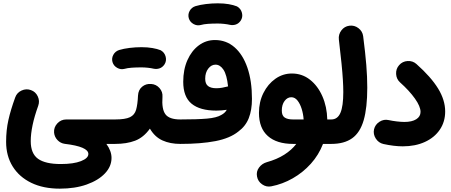

<svg xmlns="http://www.w3.org/2000/svg" viewBox="-20 -821 2738 1165"><path d="M17.1 39.6Q17.1 -31.2 31 -93Q44.9 -154.8 72.3 -230Q82.5 -258.8 110.8 -271.7Q139.2 -284.7 167.5 -274.4Q196.3 -264.2 209.2 -236.1Q222.2 -208 211.9 -179.2Q166.5 -53.2 166.5 35.6Q166.5 110.8 210.9 142.6Q255.4 174.3 348.6 174.3Q426.3 174.3 471.2 156.7Q516.1 139.2 516.1 113.3Q516.1 68.8 373 51.8Q347.2 48.3 328.9 29.1Q310.5 9.8 308.1 -16.6Q305.7 -48.3 327.9 -72.3Q350.1 -96.2 382.3 -96.2H678.7Q709.5 -96.2 731 -74.5Q752.4 -52.7 752.4 -22Q752.4 8.3 731 30.3Q709.5 52.2 678.7 52.2H625.5Q656.7 95.2 656.7 137.2Q656.7 189 616.7 231.2Q576.7 273.4 505.9 298.6Q435.1 323.7 342.8 323.7Q242.7 323.7 169.7 288.3Q96.7 252.9 56.9 189Q17.1 125 17.1 39.6Z M604 -22Q604 -52.7 626.2 -74.5Q648.4 -96.2 678.7 -96.2Q740.2 -96.2 768.6 -109.9Q796.9 -123.5 805.9 -155.3Q814.9 -187 817.4 -241.2Q819.3 -275.9 842.5 -294.9Q865.7 -314 897 -311.5Q927.7 -309.6 948 -286.4Q968.3 -263.2 965.8 -232.9Q960.4 -158.7 983.9 -127.4Q1007.3 -96.2 1074.2 -96.2H1074.7Q1105.5 -96.2 1127 -74.5Q1148.4 -52.7 1148.4 -22Q1148.4 8.3 1127 30.3Q1105.5 52.2 1074.7 52.2H1074.2Q1012.2 52.2 965.6 31Q918.9 9.8 889.6 -40.5Q851.1 13.2 799.8 32.7Q748.5 52.2 678.7 52.2Q648.4 52.2 626.2 30.3Q604 8.3 604 -22ZM662.6 -444.3Q656.2 -467.3 667.7 -488.5Q679.2 -509.8 703.1 -517.6Q730.5 -525.9 766.6 -530.3Q802.7 -534.7 838.4 -534.7Q875.5 -534.7 905 -529.5Q934.6 -524.4 955.1 -516.1Q979 -502.4 985.4 -476.3Q991.7 -450.2 977.1 -428.7Q964.8 -411.6 947.5 -406Q930.2 -400.4 911.6 -404.3Q897.5 -407.7 877.2 -409.9Q856.9 -412.1 838.4 -412.1Q805.7 -412.1 779.1 -410.2Q752.4 -408.2 735.8 -403.3Q712.9 -397 691.2 -409.2Q669.4 -421.4 662.6 -444.3Z M1000.5 -22Q1000.5 -52.7 1022.5 -74.5Q1044.4 -96.2 1074.7 -96.2Q1176.8 -96.2 1235.6 -101.3Q1294.4 -106.4 1322.8 -123.5Q1345.7 -135.7 1356 -154.8Q1323.7 -149.9 1292.5 -149.9Q1193.4 -149.9 1142.6 -191.7Q1091.8 -233.4 1091.8 -324.7Q1091.8 -398.9 1117.2 -456.1Q1142.6 -513.2 1186.3 -545.7Q1230 -578.1 1284.2 -578.1Q1352.5 -578.1 1403.1 -534.2Q1453.6 -490.2 1481.2 -410.2Q1508.8 -330.1 1508.8 -221.2Q1508.8 -153.3 1489.5 -104.2Q1470.2 -55.2 1426.3 -22.9Q1375.5 18.1 1287.4 35.2Q1199.2 52.2 1074.7 52.2Q1044.4 52.2 1022.5 30.3Q1000.5 8.3 1000.5 -22ZM1225.1 -343.3Q1225.1 -312.5 1242.2 -299.1Q1259.3 -285.6 1293 -285.6Q1310.5 -285.6 1327.9 -288.8Q1345.2 -292 1359.9 -295.9Q1361.8 -296.4 1363.8 -296.9Q1356.4 -366.7 1336.2 -397.7Q1315.9 -428.7 1287.6 -428.7Q1262.2 -428.7 1243.7 -404.8Q1225.1 -380.9 1225.1 -343.3ZM1125.5 -710.4Q1119.1 -733.4 1130.6 -754.6Q1142.1 -775.9 1166 -783.7Q1193.4 -792 1229.5 -796.4Q1265.6 -800.8 1301.3 -800.8Q1338.4 -800.8 1367.9 -795.7Q1397.5 -790.5 1418 -782.2Q1441.9 -768.6 1448.2 -742.4Q1454.6 -716.3 1439.9 -694.8Q1427.7 -677.7 1410.4 -672.1Q1393.1 -666.5 1374.5 -670.4Q1360.4 -673.8 1340.1 -676Q1319.8 -678.2 1301.3 -678.2Q1268.6 -678.2 1241.9 -676.3Q1215.3 -674.3 1198.7 -669.4Q1175.8 -663.1 1154.1 -675.3Q1132.3 -687.5 1125.5 -710.4Z M1758.3 52.2Q1659.2 52.2 1605.2 4.4Q1551.3 -43.5 1551.3 -136.2Q1551.3 -202.6 1578.4 -256.8Q1605.5 -311 1650.9 -343Q1696.3 -375 1751 -375Q1813 -375 1860.6 -337.6Q1908.2 -300.3 1936 -237.1Q1963.9 -173.8 1965.8 -96.2H1990.2Q2021 -96.2 2042.5 -74.5Q2064 -52.7 2064 -22Q2064 8.3 2042.5 30.3Q2021 52.2 1990.2 52.2H1939.9Q1914.1 119.1 1866.2 172.4Q1818.4 225.6 1756.3 261Q1694.3 296.4 1626 309.6Q1596.2 315.4 1570.6 297.6Q1544.9 279.8 1539.6 250Q1533.7 219.7 1551.8 195.6Q1569.8 171.4 1598.6 163.1Q1660.2 146 1705.1 117.4Q1750 88.9 1777.8 52.2ZM1757.3 -96.2H1822.3Q1820.3 -128.4 1810.8 -159.4Q1801.3 -190.4 1785.4 -210.7Q1769.5 -231 1747.6 -231Q1723.6 -231 1706.8 -208.5Q1689.9 -186 1689.9 -149.9Q1689.9 -119.6 1707.3 -107.9Q1724.6 -96.2 1757.3 -96.2Z M1916 -22Q1916 -52.7 1938 -74.5Q1960 -96.2 1990.2 -96.2Q2028.3 -96.2 2045.7 -136.5Q2063 -176.8 2063 -262.2Q2063 -295.4 2060.5 -336.4Q2058.1 -377.4 2052.2 -436.3Q2046.4 -495.1 2036.1 -581.5Q2032.7 -611.8 2051.3 -636.5Q2069.8 -661.1 2100.1 -665Q2130.4 -668.9 2155 -650.1Q2179.7 -631.3 2183.6 -601.1Q2196.8 -498.5 2202.6 -426.5Q2208.5 -354.5 2208.5 -289.1Q2208.5 -167 2186.8 -91.8Q2165 -16.6 2116.9 17.8Q2068.8 52.2 1990.2 52.2Q1960 52.2 1938 30.3Q1916 8.3 1916 -22Z M2249.5 -36.1Q2256.3 -65.4 2282.7 -82.3Q2309.1 -99.1 2338.4 -92.3Q2361.3 -87.4 2387.9 -84.2Q2414.6 -81.1 2434.1 -81.1Q2479.5 -81.1 2505.6 -97.4Q2531.7 -113.8 2531.7 -142.1Q2531.7 -174.8 2497.8 -222.7Q2463.9 -270.5 2407.7 -320.8Q2385.3 -340.8 2383.5 -372.1Q2381.8 -403.3 2401.9 -425.8Q2421.9 -448.7 2453.1 -450.7Q2484.4 -452.6 2506.8 -432.6Q2595.2 -354 2638.2 -283.9Q2681.2 -213.9 2681.2 -144.5Q2681.2 -82 2648.7 -34.2Q2616.2 13.7 2558.1 40.3Q2500 66.9 2423.8 66.9Q2371.1 66.9 2306.2 52.7Q2276.9 45.9 2260 19.5Q2243.2 -6.8 2249.5 -36.1Z"/></svg>

Font: Mikhak-DS2-FD ExtraBold
Style: Regular
Weight: 800
Designer: Amin Abedi
Version: Version 3.2